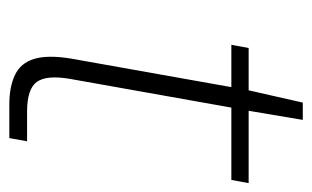

<svg xmlns="http://www.w3.org/2000/svg" viewBox="-152 -534 685 422"><g transform="rotate(90 191.0 -322.5)"><path d="M209 0Q170 0 144 -12.5Q118 -25 109 -54.5Q100 -84 108 -134L171 -488H78L85 -526H178L205 -645H243L223 -526H382L375 -488H216L153 -134Q144 -82 159.5 -60.5Q175 -39 225 -39H290L283 0Z"/></g></svg>

Font: DM Sans 9pt ExtraLight
Style: Italic
Weight: 250
Italic angle: -10°
Version: Version 4.004;gftools[0.9.30]